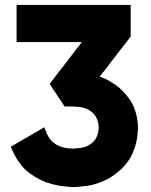

<svg xmlns="http://www.w3.org/2000/svg" viewBox="-20 -730 607 774"><path d="M310.5 -560.5Q284.2 -560.5 257.8 -560.5Q232.4 -560.5 206.1 -560.5Q184.6 -560.5 163.1 -560.5Q141.6 -560.5 120.1 -560.5Q101.6 -560.5 83 -560.5Q65.4 -560.5 46.9 -560.5Q46.9 -563.5 46.9 -566.4Q46.9 -568.4 46.9 -571.3Q46.9 -585.9 46.9 -600.6Q46.9 -615.2 46.9 -629.9Q46.9 -639.6 46.9 -649.4Q46.9 -660.2 46.9 -669.9Q46.9 -679.7 46.9 -690.4Q46.9 -700.2 46.9 -710Q48.8 -710 51.8 -710Q53.7 -710 56.6 -710Q106.4 -710 156.2 -710Q207 -710 256.8 -710Q291 -710 325.2 -710Q359.4 -710 393.6 -710Q421.9 -710 450.2 -710Q478.5 -710 506.8 -710Q506.8 -707 506.8 -705.1Q506.8 -702.1 506.8 -700.2Q506.8 -687.5 506.8 -673.8Q506.8 -661.1 506.8 -648.4Q506.8 -639.6 506.8 -630.9Q506.8 -621.1 506.8 -612.3Q506.8 -605.5 506.8 -597.7Q506.8 -589.8 506.8 -583Q505.9 -582 505.9 -581.1Q504.9 -581.1 504.9 -580.1Q489.3 -560.5 474.6 -541Q460 -521.5 445.3 -502.9Q434.6 -489.3 424.8 -476.6Q414.1 -462.9 404.3 -449.2Q398.4 -442.4 392.6 -435.5Q387.7 -427.7 381.8 -420.9Q403.3 -414.1 422.9 -402.3Q441.4 -391.6 459 -377.9Q475.6 -363.3 489.3 -346.7Q502.9 -331.1 513.7 -311.5Q536.1 -265.6 536.1 -212.9Q536.1 -205.1 535.2 -197.3Q531.2 -136.7 501 -86.9Q484.4 -61.5 462.9 -43Q440.4 -23.4 415 -8.8Q369.1 14.6 329.1 19.5Q290 24.4 275.4 24.4Q246.1 22.5 218.8 18.6Q191.4 13.7 163.1 3.9Q141.6 -4.9 122.1 -16.6Q102.5 -28.3 84 -43.9Q63.5 -64.5 48.8 -87.9Q34.2 -111.3 23.4 -138.7Q24.4 -139.6 26.4 -140.6Q28.3 -141.6 30.3 -142.6Q44.9 -150.4 58.6 -159.2Q73.2 -167 87.9 -175.8Q96.7 -180.7 106.4 -186.5Q115.2 -191.4 125 -197.3Q133.8 -202.1 141.6 -207Q150.4 -211.9 158.2 -216.8Q159.2 -216.8 159.2 -215.8Q160.2 -212.9 163.1 -205.1Q168 -192.4 173.8 -181.6Q179.7 -170.9 189.5 -160.2Q196.3 -154.3 203.1 -149.4Q210.9 -144.5 219.7 -140.6Q241.2 -132.8 259.8 -131.8Q279.3 -130.9 275.4 -130.9Q291 -131.8 305.7 -133.8Q320.3 -135.7 334 -142.6Q342.8 -147.5 350.6 -153.3Q358.4 -160.2 364.3 -168Q377 -188.5 377.9 -214.8Q377.9 -240.2 365.2 -261.7Q359.4 -269.5 352.5 -276.4Q344.7 -283.2 335.9 -288.1Q318.4 -296.9 299.8 -298.8Q280.3 -300.8 260.7 -300.8Q258.8 -300.8 255.9 -300.8Q253.9 -300.8 251 -300.8Q249 -300.8 246.1 -300.8Q243.2 -300.8 240.2 -300.8Q239.3 -301.8 238.3 -303.7Q238.3 -304.7 237.3 -305.7Q231.4 -314.5 225.6 -323.2Q218.8 -333 212.9 -341.8Q209 -347.7 205.1 -354.5Q200.2 -360.4 196.3 -367.2Q192.4 -373 188.5 -378.9Q184.6 -385.7 180.7 -391.6Q181.6 -392.6 182.6 -394.5Q183.6 -395.5 184.6 -397.5Q200.2 -418 215.8 -438.5Q231.4 -458 247.1 -478.5Q257.8 -493.2 268.6 -506.8Q279.3 -521.5 290 -535.2Q293.9 -540 297.9 -543.9Q300.8 -548.8 304.7 -553.7Q305.7 -555.7 307.6 -557.6Q308.6 -559.6 310.5 -560.5Z"/></svg>

Font: LeFont
Style: Bold
Weight: 800
Designer: Leryon MEDIA
Version: Version 1.0